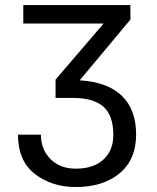

<svg xmlns="http://www.w3.org/2000/svg" viewBox="-20 -731 622 761"><path d="M390.6 -637.7H72.3V-710.9H496.6L497.1 -653.8L295.9 -412.6Q405.3 -406.2 462.4 -351.8Q519.5 -297.4 519.5 -197.8Q519.5 -98.6 454.1 -44.2Q388.7 10.3 280.3 10.3Q185.1 10.3 118.2 -41.5Q51.3 -93.3 51.3 -197.3H142.1Q142.1 -139.2 179.9 -100.8Q217.8 -62.5 280.3 -62.5Q351.1 -62.5 390.1 -98.9Q429.2 -135.3 429.2 -195.8Q429.2 -273.4 389.9 -308.1Q350.6 -342.8 269.5 -342.8H200.2V-415.5Z"/></svg>

Font: Roboto Web
Style: Regular
Weight: 400
Designer: Google
Version: Version 1.200310; 2013